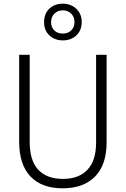

<svg xmlns="http://www.w3.org/2000/svg" viewBox="-20 -1104 682 1041"><path d="M558 -333Q558 -210 495 -146.5Q432 -83 320 -83Q206 -83 145 -147.5Q84 -212 84 -335V-807H141V-335Q141 -233 187.5 -183.5Q234 -134 322 -134Q407 -134 454 -183.5Q501 -233 501 -331V-807H558ZM321 -885Q277 -885 248 -912Q219 -939 219 -984Q219 -1030 247.5 -1057Q276 -1084 321 -1084Q364 -1084 393.5 -1056.5Q423 -1029 423 -985Q423 -939 394 -912Q365 -885 321 -885ZM321 -922Q349 -922 366.5 -939.5Q384 -957 384 -984Q384 -1012 366 -1030Q348 -1048 321 -1048Q293 -1048 275 -1030Q257 -1012 257 -984Q257 -957 274 -939.5Q291 -922 321 -922Z"/></svg>

Font: Noto Sans Telugu UI SemiCondensed Light
Style: Regular
Weight: 300
Width: 4
Designer: Jelle Bosma - Monotype Design Team
Foundry: Monotype Imaging Inc.
Version: Version 2.005; ttfautohint (v1.8.4.7-5d5b)